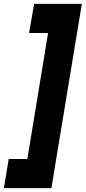

<svg xmlns="http://www.w3.org/2000/svg" viewBox="-83 -760 442 990"><path d="M-38 60H58L165 -590H67L93 -740H339L182 210H-63Z"/></svg>

Font: Georama Semi Condensed Black
Style: Italic
Weight: 900
Width: 4
Italic angle: -9°
Designer: Jean-Baptiste Levee
Foundry: Production Type
Version: Version 1.000